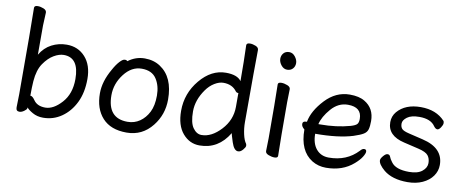

<svg xmlns="http://www.w3.org/2000/svg" viewBox="-64 -995 3155 1300"><g transform="rotate(10 1513.0 -345.5)"><path d="M443 -272Q443 -420 338 -420Q306 -420 269.5 -398.5Q233 -377 202 -332Q171 -287 165 -209Q162 -167 162 -111L161 -110Q161 -109 163 -109Q177 -109 194 -84Q219 -47 275 -47Q331 -47 387 -109Q443 -171 443 -272ZM272 23Q231 23 199.5 5Q168 -13 158 -27V-30L157 -21Q155 -12 138.5 -0.5Q122 11 107 11Q84 11 84 -15L86 -106Q86 -593 83 -699Q83 -715 107 -715Q126 -715 147 -706.5Q168 -698 168 -681L164 -592V-391Q194 -442 242 -467Q290 -492 346 -492Q424 -492 473.5 -437Q523 -382 523 -287Q523 -193 489.5 -124.5Q456 -56 399 -16.5Q342 23 272 23Z M840 -49Q887 -49 924 -74.5Q961 -100 983.5 -144.5Q1006 -189 1006 -258Q1006 -326 975 -373Q944 -420 874 -420Q804 -420 753 -353.5Q702 -287 702 -208Q702 -49 840 -49ZM846 24Q737 24 680 -38.5Q623 -101 623 -207Q623 -289 674 -377Q694 -414 715 -437Q736 -460 750 -460Q763 -460 768 -453Q820 -492 882 -492Q944 -492 989 -462Q1085 -399 1085 -245Q1085 -141 1022 -62Q954 24 846 24Z M1349 -48Q1418 -48 1482 -117Q1546 -186 1546 -276V-367L1547 -369Q1547 -371 1543 -371Q1534 -371 1528 -378Q1497 -422 1435 -422Q1406 -422 1374 -402.5Q1342 -383 1318 -349Q1265 -274 1265 -196Q1265 -118 1290 -83Q1315 -48 1349 -48ZM1348 24Q1279 24 1232 -31Q1185 -86 1185 -186Q1185 -306 1262.5 -399Q1340 -492 1440 -492Q1519 -492 1546 -453Q1546 -593 1542 -699Q1542 -715 1566 -715Q1585 -715 1605.5 -706.5Q1626 -698 1626 -681Q1624 -592 1624 -185Q1624 -143 1633 -102.5Q1642 -62 1657 -42Q1660 -36 1660 -28Q1660 -18 1644.5 0Q1629 18 1612 18Q1584 18 1566.5 -36Q1549 -90 1549 -96Q1477 24 1348 24Z M1862 16Q1843 16 1821 7.5Q1799 -1 1799 -17L1801 -105Q1801 -368 1798 -475Q1798 -490 1822 -490Q1841 -490 1862.5 -481.5Q1884 -473 1884 -457L1882 -368Q1882 -105 1885 1Q1885 16 1862 16ZM1785 -650Q1785 -672 1799 -688Q1813 -704 1838 -704Q1862 -704 1879 -682Q1896 -660 1896 -638Q1896 -615 1881.5 -599.5Q1867 -584 1843 -584Q1819 -584 1802 -605.5Q1785 -627 1785 -650Z M2128 -258Q2239 -258 2333 -284Q2367 -294 2376.5 -305.5Q2386 -317 2386 -341Q2386 -422 2291 -422Q2225 -422 2176.5 -366Q2128 -310 2116 -258ZM2217 24Q2164 24 2121 -2Q2029 -59 2029 -206Q2008 -222 2008 -241Q2008 -260 2033 -260H2037Q2051 -337 2123.5 -414.5Q2196 -492 2292 -492Q2356 -492 2394 -469Q2464 -428 2464 -340Q2464 -305 2458 -283.5Q2452 -262 2431 -249Q2410 -236 2364 -221Q2263 -190 2106 -190Q2106 -123 2138 -85Q2170 -47 2224 -47Q2347 -47 2424 -129Q2438 -146 2451 -146Q2467 -146 2467 -130Q2467 -117 2452 -93Q2437 -69 2406 -42Q2331 24 2217 24Z M2777 24Q2673 24 2614 -24Q2569 -62 2569 -90Q2569 -102 2585 -120.5Q2601 -139 2613 -139Q2626 -139 2631 -128Q2638 -109 2653 -90Q2684 -46 2776 -46Q2835 -46 2865.5 -70.5Q2896 -95 2896 -127Q2896 -159 2879.5 -179.5Q2863 -200 2811.5 -212Q2760 -224 2710 -236Q2593 -263 2593 -356Q2593 -397 2619 -428Q2674 -492 2780 -492Q2886 -492 2946 -427Q2950 -423 2950 -411Q2950 -399 2938 -381Q2926 -363 2915 -363Q2903 -363 2891 -379Q2861 -425 2782 -425Q2726 -425 2698 -404Q2670 -383 2670 -360Q2670 -336 2682 -323.5Q2694 -311 2733 -302L2829 -279Q2974 -245 2974 -128Q2974 -86 2949.5 -51.5Q2925 -17 2880.5 3.5Q2836 24 2777 24Z"/></g></svg>

Font: ToneOZ-Pinyin-WenKai-Medium
Style: Medium
Weight: 700
Designer: Fontworks Inc.
Foundry: ToneOZ
Version: Version 0.240331